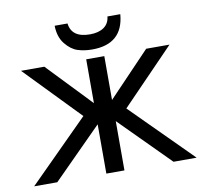

<svg xmlns="http://www.w3.org/2000/svg" viewBox="-78 -782 921 867"><g transform="rotate(-10 382.5 -349.0)"><path d="M424 -524V-323L616 -524H723L481 -274L755 0H649L424 -226V0H341V-226L116 0H10L284 -274L42 -524H149L341 -323V-524ZM227 -698H286Q294 -632 378 -632Q418 -632 442 -649Q466 -666 469 -698H528Q517 -563 376 -563Q340 -563 310 -572.5Q280 -582 254 -614Q228 -646 227 -698Z"/></g></svg>

Font: ColatingCofangSans
Style: Regular
Weight: 400
Foundry: GNU
Version: Version 412.227;June 27, 2022;FontCreator 11.0.0.2412 32-bit